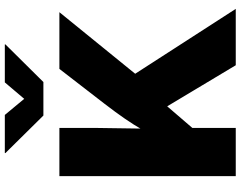

<svg xmlns="http://www.w3.org/2000/svg" viewBox="-120 -872 993 792"><g transform="rotate(-90 376.0 -476.5)"><path d="M194.8 -122.1V-307.1Q215.8 -349.6 236.3 -385.3Q256.8 -420.9 282 -457.5Q307.1 -494.1 342.8 -540.5L487.3 -727.5H721.2L417 -353L398.4 -358.9ZM44.9 0V-727.5H243.7V-571.3L240.7 -361.8L243.7 -265.6V0ZM502.4 0 327.1 -292.5 451.7 -439 734.9 0ZM297.4 -952.6 363.8 -872.6 431.6 -952.6H588.4V-950.2L433.1 -793.5H294.9L140.1 -950.2V-952.6Z"/></g></svg>

Font: Inter 18pt Black
Style: Regular
Weight: 900
Designer: Rasmus Andersson
Foundry: rsms
Version: Version 4.001;git-66647c0bb